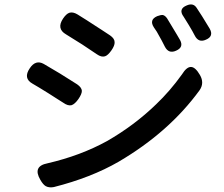

<svg xmlns="http://www.w3.org/2000/svg" viewBox="-20 -806 998 856"><path d="M184 24Q172 17 160 -4Q124 -65 192 -78Q339 -112 457 -177Q579 -247 676 -341Q738 -400 791 -474Q812 -508 831.5 -507.5Q851 -507 871.5 -471.5Q892 -436 870 -404Q734 -217 509 -85Q386 -14 220 28Q199 32 184 24ZM262 -348Q253 -354 232 -367Q208 -382 196 -390Q148 -420 125 -433Q82 -457 113 -502Q139 -541 175 -521Q245 -481 324 -430Q344 -416 345 -401Q345 -387 330 -365Q314 -342 299 -337Q283 -333 262 -348ZM412 -564Q350 -607 274 -653Q231 -678 261 -723Q275 -744 289 -749Q305 -754 325 -742Q372 -713 402 -693Q412 -686 433 -673Q460 -656 471 -648Q491 -634 491 -618Q492 -603 476.5 -581Q461 -559 448 -555Q432 -550 412 -564ZM715 -598Q699 -630 690 -645Q680 -665 666 -684Q644 -718 681 -734Q697 -740 706 -739Q716 -737 725 -724Q739 -702 769 -651Q778 -635 783 -627Q800 -595 765 -580Q732 -565 715 -598ZM848 -648Q840 -664 822 -694Q810 -714 799 -731Q773 -766 813 -782Q841 -794 856 -772Q876 -743 915 -678Q934 -644 898 -629Q865 -614 848 -648Z"/></svg>

Font: GenSenRounded JP M
Style: Regular
Weight: 500
Version: Version 1.501;PS 1;hotconv 16.6.51;makeotf.lib2.5.65220